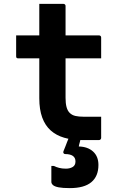

<svg xmlns="http://www.w3.org/2000/svg" viewBox="-20 -720 640 987"><path d="M63 -538H489Q494 -538 497 -535Q500 -532 500 -527Q500 -508 500 -491Q500 -474 500 -456.5Q500 -439 500 -420H74Q72 -420 69.5 -420.5Q67 -421 65.5 -422.5Q64 -424 63.5 -426Q63 -428 63 -431Q63 -450 63 -467.5Q63 -485 63 -502Q63 -519 63 -538ZM500 -120Q500 -92 500 -65Q500 -38 500 -11Q500 -7 497 -3.5Q494 0 489 0Q486 0 476.5 0Q467 0 453.5 0Q440 0 427 0Q414 0 403 0Q351 0 310 -12Q269 -24 240.5 -49.5Q212 -75 197 -116Q182 -157 182 -215Q182 -263 182 -311.5Q182 -360 182 -407.5Q182 -455 182 -503Q182 -551 182 -600Q182 -625 182 -650Q182 -675 182 -700Q213 -700 244 -700Q275 -700 306 -700Q310 -700 312 -698.5Q314 -697 315.5 -695Q317 -693 317 -689Q317 -630 317 -571Q317 -512 317 -453Q317 -394 317 -335.5Q317 -277 317 -217Q317 -189 322 -170Q327 -151 338 -140Q350 -128 367.5 -124Q385 -120 409 -120Q421 -120 433 -120Q445 -120 457 -120Q469 -120 481 -120ZM406 -50Q403 -41 400.5 -30.5Q398 -20 395.5 -10.5Q393 -1 391 8Q389 17 387 23L385 33Q431 34 458.5 59Q486 84 486 128Q486 186 449.5 216.5Q413 247 339 247Q302 247 281.5 243Q261 239 252.5 231.5Q244 224 244 215Q244 200 244 185.5Q244 171 244 157.5Q244 144 244 133H256Q269 139 284 143Q299 147 319 147Q339 147 353.5 138.5Q368 130 368 110Q368 91 354.5 81.5Q341 72 315 72Q310 72 307 68Q304 64 306 58Q312 44 316.5 32Q321 20 325.5 8.5Q330 -3 334.5 -13.5Q339 -24 343 -35Q346 -41 350.5 -44Q355 -47 367.5 -48.5Q380 -50 406 -50Z"/></svg>

Font: Recursive Monospace
Style: Bold
Weight: 700
Version: Version 1.047